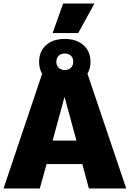

<svg xmlns="http://www.w3.org/2000/svg" viewBox="-23 -1060 730 1080"><path d="M687 0H477L440 -137H239L201 0H-3L219 -660H464ZM273 -269H407L340 -515ZM341 -841Q407 -841 446.5 -806Q486 -771 486 -712Q486 -654 446.5 -619Q407 -584 341 -584Q275 -584 236 -619Q197 -654 197 -712Q197 -771 236 -806Q275 -841 341 -841ZM341 -759Q320 -759 307 -746.5Q294 -734 294 -712Q294 -692 307 -679Q320 -666 341 -666Q363 -666 376 -679Q389 -692 389 -712Q389 -734 376 -746.5Q363 -759 341 -759ZM332 -1040H508L417 -874H273Z"/></svg>

Font: Work Sans ExtraBold
Style: Regular
Weight: 800
Designer: Wei Huang
Foundry: Wei Huang
Version: Version 2.012; ttfautohint (v1.8.3)